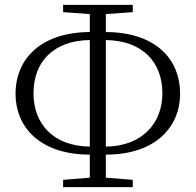

<svg xmlns="http://www.w3.org/2000/svg" viewBox="-20 -758 806 791"><path d="M350 -154C199 -156 118 -248 118 -374C118 -502 199 -591 350 -593ZM350 13H527V-17L416 -26V-121C626 -121 722 -240 722 -371C722 -517 619 -625 416 -626V-700L527 -708V-738H240V-708L350 -700V-626C150 -625 44 -517 44 -371C44 -238 141 -121 350 -121V-26L240 -17V13ZM416 -593C567 -591 649 -502 649 -374C649 -250 566 -156 416 -154Z"/></svg>

Font: Noto Serif CJK TC Light
Style: Regular
Weight: 300
Designer: Ryoko NISHIZUKA 西塚涼子 (kana & ideographs); Frank Grießhammer (Latin, Greek & Cyrillic); Wenlong ZHANG 张文龙 (bopomofo); San
Foundry: Adobe
Version: Version 2.001;hotconv 1.1.0;makeotfexe 2.6.0